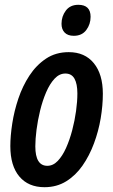

<svg xmlns="http://www.w3.org/2000/svg" viewBox="-20 -769 470 799"><path d="M165 10Q98 10 60.5 -34.5Q23 -79 23 -161Q23 -203 31 -255Q39 -307 56.5 -359Q74 -411 102.5 -454.5Q131 -498 171.5 -525Q212 -552 266 -552Q333 -552 370.5 -506Q408 -460 408 -379Q408 -330 399 -276.5Q390 -223 371 -172Q352 -121 323.5 -80Q295 -39 255.5 -14.5Q216 10 165 10ZM177 -79Q201 -79 220.5 -99.5Q240 -120 255 -153.5Q270 -187 280.5 -227Q291 -267 296.5 -307Q302 -347 302 -380Q302 -420 290 -441.5Q278 -463 252 -463Q227 -463 207 -441.5Q187 -420 172 -385Q157 -350 147 -309Q137 -268 132 -229Q127 -190 127 -160Q127 -79 177 -79ZM287 -620Q262 -620 249 -633.5Q236 -647 236 -670Q236 -701 254 -725Q272 -749 306 -749Q357 -749 357 -699Q357 -668 339 -644Q321 -620 287 -620Z"/></svg>

Font: Noto Sans ExtraCondensed SemiBold
Style: Italic
Weight: 600
Width: 2
Italic angle: -12°
Designer: Monotype Design Team
Foundry: Monotype Imaging Inc.
Version: Version 2.013; ttfautohint (v1.8.4.7-5d5b)